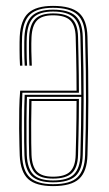

<svg xmlns="http://www.w3.org/2000/svg" viewBox="-20 -626 370 652"><path d="M160 -606Q221.2 -606 248.4 -581.9Q275.5 -557.8 277 -502Q278.8 -438.8 279.4 -384.9Q280 -331 280 -283Q280 -235 279.1 -189.9Q278.2 -144.8 277 -99Q275.5 -43.8 248.9 -18.9Q222.2 6 160 6Q101.8 6 75.6 -18.1Q49.5 -42.2 47 -98Q46.8 -106.5 46 -131Q45.2 -155.5 45 -188.5Q44.8 -221.5 45.4 -255.8Q46 -290 48.5 -318H240Q240 -348.5 239.6 -377.8Q239.2 -407 238.6 -437.4Q238 -467.8 237 -501Q236 -539.8 218.4 -556.9Q200.8 -574 160 -574Q122.2 -574 105.6 -556.5Q89 -539 87 -500Q86 -481 86.5 -451.4Q87 -421.8 88 -403H80Q78.5 -426.8 78.4 -456Q78.2 -485.2 79 -500.5Q81.2 -543.2 100.1 -561.9Q119 -580.5 160 -580.5Q204.5 -580.5 224.2 -562.1Q244 -543.8 245 -501.2Q246 -463 246.6 -431.1Q247.2 -399.2 247.6 -370.1Q248 -341 248 -311H56Q54.8 -285.5 54.2 -252.4Q53.8 -219.2 53.9 -187Q54 -154.8 54.4 -130.5Q54.8 -106.2 55 -98.2Q57.2 -45.2 82 -22.9Q106.8 -0.5 160 -0.5Q219 -0.5 243.2 -24.2Q267.5 -48 269 -99.2Q270.2 -145 271.1 -190.2Q272 -235.5 272 -283.4Q272 -331.2 271.4 -385Q270.8 -438.8 269 -501.8Q267.8 -554 242.4 -576.8Q217 -599.5 160 -599.5Q106.5 -599.5 82.1 -576.8Q57.8 -554 55 -501.5Q54.5 -492.8 54.4 -475.1Q54.2 -457.5 54.6 -437.8Q55 -418 56 -403H48Q46.5 -425.2 46.4 -455.8Q46.2 -486.2 47 -502Q50 -557.8 76.4 -581.9Q102.8 -606 160 -606ZM160 -593.2Q213 -593.2 236.4 -572Q259.8 -550.8 261 -501.5Q262.8 -438 263.4 -384.1Q264 -330.2 264 -282.6Q264 -235 263.1 -190.1Q262.2 -145.2 261 -99.5Q259.8 -50.5 236.8 -28.6Q213.8 -6.8 160 -6.8Q110.2 -6.8 87.6 -28.1Q65 -49.5 63 -98.8Q62.5 -109.5 62 -144.6Q61.5 -179.8 61.9 -223.6Q62.2 -267.5 63.8 -304H256Q256 -346.8 255.2 -396.8Q254.5 -446.8 253 -501.2Q252 -547 230.2 -566.9Q208.5 -586.8 160 -586.8Q114.8 -586.8 94.1 -566.9Q73.5 -547 71 -500.8Q70.2 -487.2 70.4 -456.8Q70.5 -426.2 72 -403H64Q62.5 -425.5 62.4 -456.5Q62.2 -487.5 63 -501.2Q65.8 -550.5 88.4 -571.9Q111 -593.2 160 -593.2ZM256 -297H71.5Q70.2 -257.5 70 -215.8Q69.8 -174 70.1 -142Q70.5 -110 71 -99Q73 -53.8 93.2 -33.5Q113.5 -13.2 160 -13.2Q210.8 -13.2 231.2 -34.2Q251.8 -55.2 253 -99.8Q254.5 -150.5 255.2 -199.4Q256 -248.2 256 -297ZM248 -290Q248 -257.5 247.6 -227.5Q247.2 -197.5 246.6 -166.5Q246 -135.5 245 -99.8Q244 -56.8 224.1 -38.1Q204.2 -19.5 160 -19.5Q116.8 -19.5 98.9 -38.9Q81 -58.2 79 -99.2Q78.5 -111.8 78.1 -142.9Q77.8 -174 78 -213.4Q78.2 -252.8 79.2 -290ZM240 -283H87Q86 -245.5 85.9 -207.5Q85.8 -169.5 86.1 -140.2Q86.5 -111 87 -99.8Q88.8 -60.2 105.6 -43.1Q122.5 -26 160 -26Q200.5 -26 218.2 -43.4Q236 -60.8 237 -100Q238 -134.2 238.6 -164.8Q239.2 -195.2 239.6 -224.4Q240 -253.5 240 -283Z"/></svg>

Font: Big Shoulders Inline Text Thin Thin
Style: Regular
Weight: 250
Version: Version 2.002